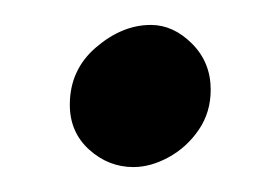

<svg xmlns="http://www.w3.org/2000/svg" viewBox="-20 -134 206 154"><path d="M36 -50Q36 -78 57 -96Q78 -114 101 -114Q119 -114 134 -99Q149 -84 149 -62Q149 -44 139.5 -30Q130 -16 115.5 -8Q101 0 87 0Q67 0 51.5 -14Q36 -28 36 -50Z"/></svg>

Font: Josefin Sans Medium
Style: Italic
Weight: 500
Italic angle: -7°
Designer: Santiago Orozco
Foundry: Typemade
Version: Version 2.000